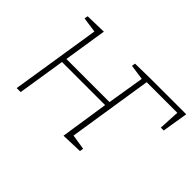

<svg xmlns="http://www.w3.org/2000/svg" viewBox="-98 -755 989 989"><g transform="rotate(45 396.0 -261.0)"><path d="M421 -521 536 -523H792L769 -382H748L754 -496H531L459 -35L542 -22L539 -2L423 2L463 -261H149L108 -1H79L156 -490L72 -502L76 -521L191 -524L154 -288H468L501 -490L418 -502Z"/></g></svg>

Font: Bitter Pro ExtraLight
Style: Italic
Weight: 275
Italic angle: -9°
Designer: Sol Matas, and Bitter project Authors
Foundry: Sol Matas
Version: Version 1.010